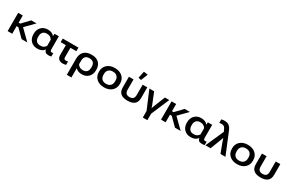

<svg xmlns="http://www.w3.org/2000/svg" viewBox="227 -2664 7121 4720"><g transform="rotate(30 3787.0 -304.0)"><path d="M68.8 0H199.2V-214.8H248.5L465.8 0H627L348.6 -272.9L589.8 -518.6H439.9L245.1 -314.5H199.2V-518.6H68.8Z M913.1 9.8Q980.5 9.8 1028.6 -12Q1076.7 -33.7 1106.9 -75.7H1110.4Q1116.7 -35.2 1145 -10.5Q1173.3 14.2 1237.3 14.6Q1262.7 14.6 1282.2 10.7Q1301.8 6.8 1311.5 2.4V-93.8Q1302.2 -90.3 1291.3 -88.4Q1280.3 -86.4 1271.5 -86.4Q1248 -86.4 1235.4 -100.6Q1222.7 -114.7 1222.7 -155.3V-518.6H1099.6L1095.7 -451.2H1093.8Q1071.8 -482.9 1024.7 -505.6Q977.5 -528.3 911.6 -528.3Q797.9 -528.3 727.1 -456.1Q656.2 -383.8 656.2 -267.1V-251.5Q656.2 -134.8 726.1 -62.5Q795.9 9.8 913.1 9.8ZM942.9 -90.8Q864.3 -90.8 826.9 -133.3Q789.6 -175.8 789.6 -246.6V-271.5Q789.6 -342.8 826.7 -385.5Q863.8 -428.2 942.4 -428.2Q997.1 -428.2 1034.9 -404.8Q1072.8 -381.3 1091.8 -346.7V-173.3Q1078.1 -142.6 1039.6 -116.7Q1001 -90.8 942.9 -90.8Z M1334 -416H1778.8V-518.6H1334ZM1638.7 14.6Q1666 14.6 1690.7 10Q1715.3 5.4 1728.5 -0.5V-96.2Q1714.8 -91.8 1701.2 -88.9Q1687.5 -85.9 1672.9 -85.9Q1642.6 -85.9 1626.7 -99.9Q1610.8 -113.8 1610.8 -148.4V-464.8H1481L1480.5 -145.5Q1480.5 -62 1522.5 -23.7Q1564.5 14.6 1638.7 14.6Z M1865.7 203.1H1996.6V-60.5Q2025.4 -26.4 2071.5 -8.3Q2117.7 9.8 2176.3 9.8Q2290 9.8 2361.1 -62Q2432.1 -133.8 2432.1 -254.9V-270.5Q2432.1 -386.2 2362.1 -458.3Q2292 -530.3 2150.4 -530.3Q2012.7 -530.3 1939.2 -457.8Q1865.7 -385.3 1865.7 -256.8ZM2145 -90.8Q2088.9 -90.8 2049.8 -116.9Q2010.7 -143.1 1996.6 -173.8V-266.1Q1996.6 -347.7 2033 -387.9Q2069.3 -428.2 2147.9 -428.2Q2219.2 -428.2 2258.5 -389.6Q2297.9 -351.1 2297.9 -275.9V-249.5Q2297.9 -173.8 2260.7 -132.3Q2223.6 -90.8 2145 -90.8Z M2512.2 -251.5Q2512.2 -130.9 2594.2 -58.1Q2676.3 14.6 2810.1 14.6Q2943.8 14.6 3025.9 -58.1Q3107.9 -130.9 3107.9 -251.5V-267.1Q3107.9 -387.7 3025.9 -460.4Q2943.8 -533.2 2810.1 -533.2Q2676.3 -533.2 2594.2 -460.4Q2512.2 -387.7 2512.2 -267.1ZM2646 -272.5Q2646 -345.7 2688.5 -389.2Q2731 -432.6 2810.1 -432.6Q2889.2 -432.6 2931.6 -389.2Q2974.1 -345.7 2974.1 -272.5V-246.6Q2974.1 -173.3 2931.9 -129.6Q2889.6 -85.9 2810.1 -85.9Q2730.5 -85.9 2688.2 -129.6Q2646 -173.3 2646 -246.6Z M3472.7 9.8Q3601.1 9.8 3667.2 -45.2Q3733.4 -100.1 3733.4 -217.3V-518.6H3602.5V-228.5Q3602.5 -153.3 3568.6 -122.6Q3534.7 -91.8 3472.7 -91.8Q3410.6 -91.8 3377 -123Q3343.3 -154.3 3343.3 -228.5V-518.6H3211.9V-217.3Q3211.9 -101.6 3277.3 -45.9Q3342.8 9.8 3472.7 9.8ZM3508.8 -597.7 3586.4 -793 3469.7 -810.5 3429.2 -616.7Z M4008.8 179.2H4138.7V-4.4L4357.4 -518.6H4234.4L4105.5 -199.7Q4098.1 -180.7 4091.6 -159.9Q4085 -139.2 4082.5 -126H4079.6Q4076.7 -139.6 4070.8 -158.9Q4064.9 -178.2 4056.2 -199.7L3928.2 -518.6H3792.5L4008.8 -4.4Z M4422.4 0H4552.7V-214.8H4602.1L4819.3 0H4980.5L4702.1 -272.9L4943.4 -518.6H4793.5L4598.6 -314.5H4552.7V-518.6H4422.4Z M5266.6 9.8Q5334 9.8 5382.1 -12Q5430.2 -33.7 5460.4 -75.7H5463.9Q5470.2 -35.2 5498.5 -10.5Q5526.9 14.2 5590.8 14.6Q5616.2 14.6 5635.7 10.7Q5655.3 6.8 5665 2.4V-93.8Q5655.8 -90.3 5644.8 -88.4Q5633.8 -86.4 5625 -86.4Q5601.6 -86.4 5588.9 -100.6Q5576.2 -114.7 5576.2 -155.3V-518.6H5453.1L5449.2 -451.2H5447.3Q5425.3 -482.9 5378.2 -505.6Q5331.1 -528.3 5265.1 -528.3Q5151.4 -528.3 5080.6 -456.1Q5009.8 -383.8 5009.8 -267.1V-251.5Q5009.8 -134.8 5079.6 -62.5Q5149.4 9.8 5266.6 9.8ZM5296.4 -90.8Q5217.8 -90.8 5180.4 -133.3Q5143.1 -175.8 5143.1 -246.6V-271.5Q5143.1 -342.8 5180.2 -385.5Q5217.3 -428.2 5295.9 -428.2Q5350.6 -428.2 5388.4 -404.8Q5426.3 -381.3 5445.3 -346.7V-173.3Q5431.6 -142.6 5393.1 -116.7Q5354.5 -90.8 5296.4 -90.8Z M5682.6 0H5829.1L5938.5 -283.7Q5946.8 -304.7 5952.4 -321Q5958 -337.4 5970.7 -375.5H5973.6Q5985.4 -337.9 5989.5 -324.5Q5993.7 -311 6003.9 -283.2L6109.9 0H6251.5L6003.9 -601.6Q5972.2 -681.2 5923.3 -719.7Q5874.5 -758.3 5792 -758.3Q5762.2 -758.3 5740.5 -754.9Q5718.8 -751.5 5702.6 -746.6L5703.1 -646Q5717.3 -649.9 5734.4 -652.1Q5751.5 -654.3 5766.6 -654.3Q5813.5 -654.3 5841.3 -632.1Q5869.1 -609.9 5898.9 -537.1L5909.7 -511.2Z M6288.6 -251.5Q6288.6 -130.9 6370.6 -58.1Q6452.6 14.6 6586.4 14.6Q6720.2 14.6 6802.2 -58.1Q6884.3 -130.9 6884.3 -251.5V-267.1Q6884.3 -387.7 6802.2 -460.4Q6720.2 -533.2 6586.4 -533.2Q6452.6 -533.2 6370.6 -460.4Q6288.6 -387.7 6288.6 -267.1ZM6422.4 -272.5Q6422.4 -345.7 6464.8 -389.2Q6507.3 -432.6 6586.4 -432.6Q6665.5 -432.6 6708 -389.2Q6750.5 -345.7 6750.5 -272.5V-246.6Q6750.5 -173.3 6708.3 -129.6Q6666 -85.9 6586.4 -85.9Q6506.8 -85.9 6464.6 -129.6Q6422.4 -173.3 6422.4 -246.6Z M7249 9.8Q7377.4 9.8 7443.6 -45.2Q7509.8 -100.1 7509.8 -217.3V-518.6H7378.9V-228.5Q7378.9 -153.3 7345 -122.6Q7311 -91.8 7249 -91.8Q7187 -91.8 7153.3 -123Q7119.6 -154.3 7119.6 -228.5V-518.6H6988.3V-217.3Q6988.3 -101.6 7053.7 -45.9Q7119.1 9.8 7249 9.8Z"/></g></svg>

Font: Roboto Flex
Style: wght 600 wdth 140 opsz 13.0 GRAD 0.00 slnt 0.00 XTRA 468 XOPQ 96 YOPQ 79 YTLC 514 YTUC 712 YTAS 750 YTDE -203.00 YTFI 738
Weight: 600
Width: 8
Designer: Berlow after Robertson
Foundry: Google
Version: Version 3.100